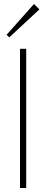

<svg xmlns="http://www.w3.org/2000/svg" viewBox="-20 -940 231 960"><path d="M80 0V-696H111V0ZM26 -753 13 -766 150 -920 177 -893Z"/></svg>

Font: Outfit Thin
Style: Regular
Weight: 100
Designer: Rodrigo Fuenzalida
Foundry: fragTYPE
Version: Version 1.100;gftools[0.9.27]